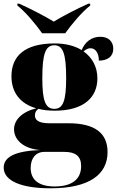

<svg xmlns="http://www.w3.org/2000/svg" viewBox="-34 -786 633 1039"><path d="M194 -606H319C351 -651 406 -718 454 -756V-766H444C385 -740 298 -695 257 -669C215 -695 129 -740 70 -766H60V-756C108 -718 162 -651 194 -606ZM239 233C448 233 548 159 548 37C548 -66 479 -119 336 -119H232C169 -119 155 -140 155 -162C155 -177 161 -188 174 -197C200 -190 230 -187 262 -187C422 -187 493 -261 493 -362C493 -423 466 -474 418 -508C431 -519 443 -525 456 -525C483 -525 501 -498 501 -458C549 -458 579 -481 579 -522C579 -561 553 -587 509 -587C461 -587 426 -559 408 -515C370 -538 321 -551 262 -551C100 -551 28 -483 28 -373C28 -284 77 -224 162 -200C83 -180 42 -136 42 -86C42 -33 88 18 183 26C49 31 -14 63 -14 121C-14 193 82 233 239 233ZM260 -197C212 -197 195 -240 195 -362C195 -494 212 -541 260 -541C307 -541 324 -495 324 -363C324 -240 307 -197 260 -197ZM262 223C178 223 132 189 132 123C132 71 159 36 206 36H315C376 36 405 60 405 113C405 185 354 223 262 223Z"/></svg>

Font: Noto Serif Display Black
Style: Regular
Weight: 900
Designer: Monotype Design Team
Foundry: Monotype Imaging Inc.
Version: Version 2.009